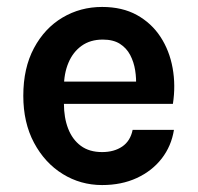

<svg xmlns="http://www.w3.org/2000/svg" viewBox="-20 -519 570 553"><path d="M274.1 14Q212.1 14 160.5 -17.9Q109 -49.8 78 -107.8Q47.1 -165.7 47.1 -243.1Q47.1 -323.1 77.8 -380.4Q108.5 -437.8 160 -468.4Q211.6 -499 274.1 -499Q332.2 -499 374.4 -475.7Q416.5 -452.3 442.4 -412.6Q468.2 -373 477.2 -323Q486.2 -273.1 478 -219.9H141.1V-284H394.6L371.6 -269Q373.1 -292.6 369.3 -316.5Q365.5 -340.4 355 -360.5Q344.4 -380.7 325.2 -392.9Q306 -405 276 -405Q240 -405 215 -387Q190 -369 177.1 -338.1Q164.1 -307.2 164.1 -268V-220.9Q164.1 -179.9 176.3 -148.5Q188.5 -117 212.8 -99Q237.1 -81 274.1 -81Q308.6 -81 332 -96.9Q355.5 -112.9 362 -144.9H481Q473.5 -98.1 445.7 -62.3Q417.8 -26.5 374 -6.3Q330.2 14 274.1 14Z"/></svg>

Font: Karla
Style: Regular
Weight: 400
Designer: Jonathan Pinhorn
Version: Version 2.004;gftools[0.9.33]